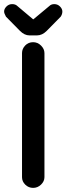

<svg xmlns="http://www.w3.org/2000/svg" viewBox="-22 -900 323 933"><path d="M75 -750 7 -819Q-2 -835 -2 -844Q-2 -857 9.5 -868.5Q21 -880 37 -880Q53 -880 62 -871L138 -807L140 -806L218 -871Q227 -880 242 -880Q258 -880 269.5 -868.5Q281 -857 281 -844Q281 -831 273 -819L205 -750Q183 -728 158 -728H121Q97 -728 75 -750ZM85 -642Q85 -663 100.5 -679Q116 -695 139 -695Q161 -695 177.5 -678.5Q194 -662 194 -642V-39Q194 -19 177.5 -3Q161 13 139 13Q117 13 101 -2.5Q85 -18 85 -39Z"/></svg>

Font: 寒蝉全圆体 Bold
Style: Regular
Weight: 700
Designer: Warren2060
      Designed by Motoya company      

      [Varela Round]
      Joe Prince(Latin component); Avraham Cornf
Foundry: ChillType
Version: Version 3.200